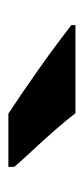

<svg xmlns="http://www.w3.org/2000/svg" viewBox="109 -915 200 458"><g transform="rotate(90 209.0 -686.0)"><path d="M250 -766Q267 -744 290.5 -717Q314 -690 338 -664.5Q362 -639 378 -620V-606H251Q231 -619 202.5 -638.5Q174 -658 143.5 -679.5Q113 -701 85.5 -721.5Q58 -742 40 -756V-766Z"/></g></svg>

Font: Noto Sans Oriya Blk
Style: Regular
Weight: 900
Designer: Amélie Bonet and Sol Matas
Foundry: Google LLC
Version: Version 2.006; ttfautohint (v1.8.4.7-5d5b)